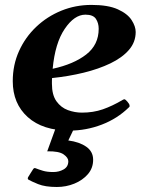

<svg xmlns="http://www.w3.org/2000/svg" viewBox="-20 -515 597 778"><path d="M529.8 -385.3Q529.8 -344.2 502.4 -312.7Q475.1 -281.2 427.5 -258.3Q379.9 -235.4 319.1 -220.5Q258.3 -205.6 190.9 -198.7Q190.4 -193.4 190.4 -187.5Q190.4 -181.6 190.4 -175.8Q190.4 -130.4 208.7 -104.7Q227.1 -79.1 255.1 -68.8Q283.2 -58.6 312 -58.6Q357.9 -58.6 396.5 -72Q435.1 -85.4 476.6 -109.9Q478.5 -110.8 480.2 -111.8Q481.9 -112.8 483.9 -112.8Q487.8 -112.8 496.3 -103Q504.9 -93.3 504.9 -87.4Q504.9 -86.9 505.1 -86.4Q505.4 -85.9 505.4 -85.4Q505.4 -83.5 504.4 -82.3Q503.4 -81.1 502.4 -80.1Q455.6 -34.2 392.3 -10Q329.1 14.2 262.2 14.2Q153.3 14.2 92.5 -40.5Q31.7 -95.2 31.7 -186Q31.7 -252 57.1 -308.1Q82.5 -364.3 126.7 -406.2Q170.9 -448.2 228.5 -471.7Q286.1 -495.1 350.6 -495.1Q418 -495.1 457.3 -477.3Q496.6 -459.5 513.2 -433.8Q529.8 -408.2 529.8 -385.3ZM326.2 -455.6Q281.2 -455.6 242.2 -397.9Q203.1 -340.3 193.4 -236.3Q278.8 -254.9 329.3 -294.2Q379.9 -333.5 379.9 -398.4Q379.9 -421.4 368.7 -438.5Q357.4 -455.6 326.2 -455.6ZM210.4 242.7Q163.1 242.7 134.3 231Q105.5 219.2 95.2 212.9Q90.8 210 93.8 203.1Q96.2 198.7 103.3 187.7Q110.4 176.8 114.3 170.4Q118.2 164.6 123.5 166.5Q137.2 171.9 154.1 177Q170.9 182.1 196.3 182.1Q219.2 182.1 238 171.4Q256.8 160.6 256.8 138.2Q256.8 124 237.8 110.6Q218.8 97.2 171.4 98.1L210.4 -9.3H287.1L256.8 54.2Q301.8 60.1 329.6 79.6Q357.4 99.1 357.4 132.3Q357.4 166 336.2 190.7Q314.9 215.3 281.5 229Q248 242.7 210.4 242.7Z"/></svg>

Font: Gelasio
Style: Italic
Weight: 400
Italic angle: -8.5°
Designer: Eben Sorkin
Foundry: Eben Sorkin
Version: Version 1.008